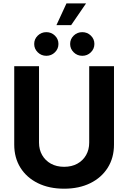

<svg xmlns="http://www.w3.org/2000/svg" viewBox="-20 -1126 772 1156"><path d="M366 10.1Q275.8 10.1 208.2 -23.2Q140.5 -56.5 103.1 -116.2Q65.7 -176 65.7 -255.2V-727.5H214.9V-267.5Q214.9 -225 233.8 -192.2Q252.6 -159.3 286.5 -140.5Q320.4 -121.7 366 -121.7Q411.8 -121.7 445.7 -140.5Q479.6 -159.3 498.3 -192.2Q517.1 -225 517.1 -267.5V-727.5H666.3V-255.2Q666.3 -176 628.7 -116.2Q591.2 -56.5 523.7 -23.2Q456.1 10.1 366 10.1ZM475.4 -790Q445.1 -790 423.7 -811Q402.3 -832 402.3 -861.3Q402.3 -890.8 423.7 -911.6Q445.1 -932.4 475.4 -932.4Q505.7 -932.4 527 -911.6Q548.3 -890.9 548.3 -861.4Q548.3 -831.9 527 -811Q505.7 -790 475.4 -790ZM259 -790Q228.8 -790 207.3 -811Q185.9 -832 185.9 -861.3Q185.9 -890.8 207.3 -911.6Q228.8 -932.4 259 -932.4Q289.3 -932.4 310.6 -911.6Q331.9 -890.9 331.9 -861.4Q331.9 -831.9 310.6 -811Q289.3 -790 259 -790ZM319.8 -974.7 380.2 -1105.5H498.1L408.4 -974.7Z"/></svg>

Font: Inter Variable LoSnoCo
Style: Regular
Weight: 400
Designer: Rasmus Andersson
Foundry: rsms
Version: Version 4.000;git-a52131595; featfreeze: case,dlig,ss01,ss02